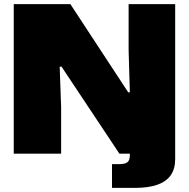

<svg xmlns="http://www.w3.org/2000/svg" viewBox="-20 -749 921 936"><path d="M47 0V-729H323L605 -299H613L607 -504V-729H834V0H562L280 -424H271L278 -226V0ZM526 167V51H563Q590 51 601.5 41.5Q613 32 613 8V-81H834V26Q834 74 812.5 105Q791 136 747.5 151.5Q704 167 637 167Z"/></svg>

Font: Mona Sans Expanded Black
Style: Regular
Weight: 900
Width: 7
Designer: Deni Anggara
Foundry: GitHub
Version: Version 2.000